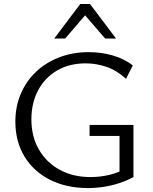

<svg xmlns="http://www.w3.org/2000/svg" viewBox="-20 -927 761 956"><path d="M418.7 9.4Q310.2 9.4 228.5 -32.1Q146.9 -73.6 101.7 -148.1Q56.5 -222.5 56.5 -321.5Q56.5 -396.2 83.4 -459.6Q110.3 -523 159.2 -569.4Q208.1 -615.7 275 -641.5Q341.9 -667.4 423 -667.4Q483.1 -667.4 540.1 -651.3Q597.2 -635.2 641.4 -601.4L607.6 -534.5Q561.8 -576.6 510.3 -594.1Q458.8 -611.5 407.7 -611.5Q324.4 -611.5 263.5 -575.6Q202.6 -539.6 169.5 -476.7Q136.3 -413.8 136.3 -332.4Q136.3 -247.3 173.7 -182.5Q211.1 -117.6 277.4 -81.5Q343.7 -45.4 430.7 -45.4Q479 -45.4 525.7 -56.6Q572.4 -67.8 612.4 -91.5L575.1 -46.1V-250.2H426V-304.9H644.5V-45.5Q611.8 -27.5 574.4 -15.3Q537 -3.1 497.6 3.1Q458.3 9.4 418.7 9.4ZM503.5 -735.1 392.5 -863.8 379.6 -907H428.2L557.9 -735.1ZM249.9 -735.1 379.6 -907H428.2L415.9 -864.9L304.4 -735.1Z"/></svg>

Font: Ysabeau
Style: Bold
Weight: 700
Designer: Christian Thalmann (Catharsis Fonts)
Version: Version 2.000;gftools[0.9.27.dev2+g8671c4b]